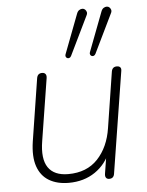

<svg xmlns="http://www.w3.org/2000/svg" viewBox="-54 -803 653 855"><g transform="rotate(-5 272.5 -375.5)"><path d="M219 8Q167 8 131 -13.5Q95 -35 80 -78.5Q65 -122 75 -189L119 -469Q121 -480 127 -485Q133 -490 143 -490Q153 -490 158 -483.5Q163 -477 161 -465L117 -188Q104 -109 130.5 -70Q157 -31 220 -31Q303 -31 352 -83Q401 -135 414 -220L453 -469Q455 -480 461 -485Q467 -490 477 -490Q487 -490 492 -484.5Q497 -479 495 -468L423 -15Q420 6 400 6Q390 6 385.5 -0.5Q381 -7 383 -19L399 -120H410Q387 -60 337 -26Q287 8 219 8ZM387 -554Q384 -548 379 -546Q374 -544 369.5 -546Q365 -548 363 -552.5Q361 -557 363 -563L430 -739Q434 -750 441 -754.5Q448 -759 455 -759Q462 -759 467 -754.5Q472 -750 474 -743Q476 -736 471 -727ZM278 -554Q275 -548 270 -546Q265 -544 260.5 -546Q256 -548 254 -552.5Q252 -557 254 -563L321 -739Q325 -750 332 -754.5Q339 -759 346 -759Q353 -759 358 -754.5Q363 -750 365 -743Q367 -736 362 -727Z"/></g></svg>

Font: Nunito ExtraLight
Style: Italic
Weight: 200
Italic angle: -9°
Designer: Vernon Adams
Foundry: Vernon Adams
Version: Version 3.602